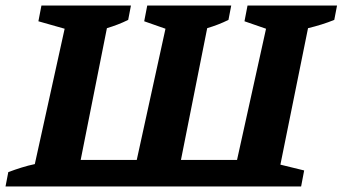

<svg xmlns="http://www.w3.org/2000/svg" viewBox="-48 -675 1240 695"><path d="M1162 -603Q1140 -594 1116 -586.5Q1092 -579 1067 -573L967 -79L1053 -58L1042 0H-28L-18 -52Q6 -61 30 -68.5Q54 -76 78 -81L186 -571L91 -598L102 -655H426L416 -603Q398 -594 378.5 -586.5Q359 -579 339 -573L244 -96H447L551 -571L474 -598L485 -655H789L779 -603Q761 -594 741.5 -586.5Q722 -579 702 -573L607 -96H810L915 -571L837 -598L848 -655H1172Z"/></svg>

Font: Piazzolla SC
Style: Bold Italic
Weight: 700
Italic angle: -11.3°
Designer: Juan Pablo del Peral
Foundry: Huerta Tipografica
Version: Version 1.330